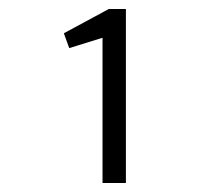

<svg xmlns="http://www.w3.org/2000/svg" viewBox="-20 -653 490 427"><path d="M208 -246V-569L134 -546L122 -579L222 -633H260V-246Z"/></svg>

Font: Inconsolata SemiCondensed
Style: Regular
Weight: 400
Width: 4
Monospace: yes
Designer: Raph Levien, Cyreal, Brenton Simpson
Foundry: Raph Levien, Cyreal, Google
Version: Version 3.001; ttfautohint (v1.8.2.53-6de2)